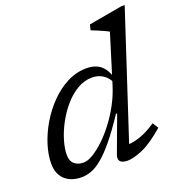

<svg xmlns="http://www.w3.org/2000/svg" viewBox="-134 -847 909 970"><g transform="rotate(-20 321.0 -362.0)"><path d="M460.5 -380.5Q443.5 -415.5 418.2 -431Q393 -446.5 362 -446.5Q320 -446.5 282 -424.2Q244 -402 212.2 -365Q180.5 -328 157.2 -284.8Q134 -241.5 121.2 -198.8Q108.5 -156 108.5 -122.5Q108.5 -89.5 127 -73.2Q145.5 -57 176 -57Q198 -57 227 -74.2Q256 -91.5 288 -121.5Q320 -151.5 350.5 -191.5Q381 -231.5 406 -278Q431 -324.5 446 -373L526.5 -633.5Q517.5 -638.5 502 -645.5Q486.5 -652.5 469 -660Q451.5 -667.5 437 -673L444 -702L624 -734H642.5L414 -37.5L395.5 -66.5Q417.5 -64 445 -68.8Q472.5 -73.5 504.5 -87.2Q536.5 -101 570.5 -124.5L590.5 -93.5Q518 -31 468.5 -10.5Q419 10 389.5 10Q359.5 10 349 -2.5Q338.5 -15 348 -40L419.5 -232.5H413Q363 -157 323.5 -109.2Q284 -61.5 252.5 -35.8Q221 -10 194 -0.2Q167 9.5 142 9.5Q105.5 9.5 78 -3.8Q50.5 -17 35 -43Q19.5 -69 19.5 -108Q19.5 -154 36 -207Q52.5 -260 83 -311.8Q113.5 -363.5 155 -406Q196.5 -448.5 246.2 -474.2Q296 -500 351.5 -500Q398 -500 426 -476.8Q454 -453.5 466.5 -410.5Z"/></g></svg>

Font: Newsreader 9pt
Style: Italic
Weight: 400
Italic angle: -17°
Designer: Hugues Gentile
Foundry: Production Type
Version: Version 1.003